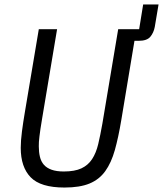

<svg xmlns="http://www.w3.org/2000/svg" viewBox="-20 -829 731 861"><path d="M236 -698 169 -298Q164 -271 161.5 -251.5Q159 -232 157 -218Q155 -204 154.5 -193Q154 -182 154 -173Q154 -147 159 -126Q164 -105 176.5 -90.5Q189 -76 211 -68Q233 -60 266 -60Q315 -60 345 -74Q375 -88 393 -115.5Q411 -143 420.5 -183Q430 -223 439 -274L510 -698H604L622 -809H691L674 -708Q669 -682 654 -664Q639 -646 602 -646H583L524 -291Q511 -213 495 -156Q479 -99 452 -61.5Q425 -24 381.5 -6Q338 12 269 12Q162 12 117.5 -34Q73 -80 73 -166Q73 -198 78.5 -240Q84 -282 91 -323L154 -698Z"/></svg>

Font: IBM Plex Mono
Style: Italic
Weight: 400
Italic angle: -9°
Monospace: yes
Designer: Mike Abbink, Paul van der Laan, Pieter van Rosmalen
Foundry: Bold Monday
Version: Version 2.3